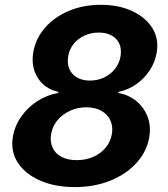

<svg xmlns="http://www.w3.org/2000/svg" viewBox="-20 -757 690 787"><path d="M286.4 9.8Q205 9.8 144.2 -17Q83.3 -43.8 53.1 -90.2Q22.9 -136.7 32.7 -195.7Q40.3 -241.3 67.3 -279.4Q94.2 -317.6 133.9 -343Q173.6 -368.5 218.8 -375.8L219.3 -380.3Q163.5 -392.6 135.1 -437.5Q106.6 -482.4 116.2 -541.6Q125.7 -598.5 163.9 -642.6Q202.1 -686.7 261.4 -712Q320.8 -737.3 393.5 -737.3Q466.2 -737.3 521.2 -711.9Q576.2 -686.5 604.1 -642.4Q631.9 -598.3 622.4 -542.1Q615.7 -501.9 593.5 -468.3Q571.2 -434.6 538.1 -411.5Q505 -388.5 465.7 -380.3L465.2 -375.8Q507.3 -368.5 538.5 -342.9Q569.8 -317.3 584.7 -279.1Q599.6 -240.8 591.9 -195Q581.9 -136.2 540.1 -89.9Q498.4 -43.6 433 -16.9Q367.6 9.8 286.4 9.8ZM294.5 -100.6Q331.5 -100.6 362.2 -114Q392.8 -127.4 413 -151.6Q433.3 -175.8 438.6 -207.7Q443.9 -239.5 432.2 -264.1Q420.6 -288.7 395.3 -302.9Q370 -317.2 333.8 -317.2Q298.6 -317.2 267.9 -303.4Q237.1 -289.6 216.2 -265Q195.3 -240.5 189.6 -207.9Q184.3 -176.7 195.2 -152.5Q206 -128.3 231.4 -114.4Q256.8 -100.6 294.5 -100.6ZM348.4 -426.7Q379.8 -426.7 406.7 -439.4Q433.6 -452.2 451.5 -474.8Q469.5 -497.5 474.1 -526.5Q478.9 -555.7 469.2 -577.5Q459.6 -599.2 437.8 -611.3Q416.1 -623.5 384.7 -623.5Q353.5 -623.5 326.9 -611.4Q300.3 -599.4 282.4 -577.7Q264.4 -555.9 259.4 -526.3Q254.6 -497.1 264.2 -474.6Q273.8 -452.2 295.6 -439.5Q317.3 -426.7 348.4 -426.7Z"/></svg>

Font: Inter
Style: Italic
Weight: 400
Italic angle: -9.3988°
Designer: Rasmus Andersson
Foundry: rsms
Version: Version 4.001;git-66647c0bb